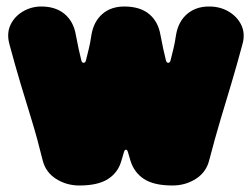

<svg xmlns="http://www.w3.org/2000/svg" viewBox="-20 -545 774 590"><path d="M224 25Q184 25 152 4.5Q120 -16 111 -53Q94 -122 77 -177Q60 -232 43.5 -287Q27 -342 9 -409Q0 -442 12 -468Q24 -494 50 -509.5Q76 -525 107 -525Q151 -525 178.5 -502Q206 -479 213 -438Q218 -411 221.5 -395.5Q225 -380 230 -359Q232 -352 237 -352Q242 -352 244 -359Q249 -380 253 -395.5Q257 -411 261 -438Q268 -479 294.5 -502Q321 -525 362 -525Q410 -525 438 -502Q466 -479 473 -438Q478 -411 481.5 -395.5Q485 -380 490 -359Q492 -352 497 -352Q502 -352 504 -359Q509 -380 513 -395.5Q517 -411 521 -438Q528 -479 555 -502Q582 -525 622 -525H623Q657 -525 683.5 -509Q710 -493 722 -467Q734 -441 725 -409Q707 -342 690.5 -287Q674 -232 657.5 -177Q641 -122 623 -53Q614 -16 582 4.5Q550 25 510 25Q453 25 422.5 5Q392 -15 381 -51Q379 -58 377 -64.5Q375 -71 373 -78Q371 -85 367 -85Q363 -85 361 -78Q359 -71 357 -64.5Q355 -58 353 -51Q343 -15 312 5Q281 25 224 25Z"/></svg>

Font: Winky Sans Black
Style: Regular
Weight: 900
Designer: Simon Atzbach
Foundry: typofactur
Version: Version 1.205